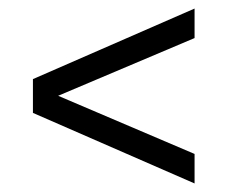

<svg xmlns="http://www.w3.org/2000/svg" viewBox="-20 -475 553 449"><path d="M435 -46 57 -211V-290L435 -455V-386L116 -251L435 -115Z"/></svg>

Font: Archivo Condensed Light
Style: Regular
Weight: 300
Width: 3
Designer: Hector Gatti
Foundry: Omnibus-Type
Version: Version 2.001